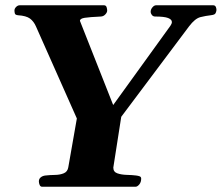

<svg xmlns="http://www.w3.org/2000/svg" viewBox="-20 -713 846 733"><path d="M128.4 -20.5Q128.4 -30.3 135.7 -36.1Q143.1 -42 153.8 -43Q170.4 -44.9 189.5 -45.2Q208.5 -45.4 223.1 -51.3Q237.8 -57.1 240.7 -74.2L273.4 -260.7L117.2 -612.3Q108.9 -631.3 94.5 -642.1Q80.1 -652.8 48.8 -654.8Q38.6 -655.8 36.9 -661.1Q35.2 -666.5 35.2 -672.9Q35.2 -680.2 41.5 -686.5Q47.9 -692.9 55.7 -692.9H376.5Q384.8 -692.9 387 -685.5Q389.2 -678.2 389.2 -672.9Q389.2 -665.5 382.1 -658Q375 -650.4 365.2 -649.9Q321.3 -647.9 303.2 -645Q285.2 -642.1 285.2 -633.3L412.1 -312L630.4 -614.3Q636.2 -622.6 636.2 -628.9Q636.2 -638.7 621.6 -644.3Q606.9 -649.9 572.3 -649.9Q564.5 -649.9 559.8 -655.8Q555.2 -661.6 555.2 -668.5Q555.2 -676.8 561.8 -684.8Q568.4 -692.9 576.2 -692.9H793.5Q801.8 -692.9 804.4 -685.5Q807.1 -678.2 806.2 -672.9Q804.2 -662.1 799.6 -658.9Q794.9 -655.8 784.7 -654.8Q766.1 -652.8 745.4 -647.7Q724.6 -642.6 701.7 -612.3L442.9 -267.1L412.6 -73.2Q412.6 -56.6 428 -51.3Q443.4 -45.9 463.9 -45.4Q484.4 -44.9 499.5 -43Q507.8 -42 513.4 -39.8Q519 -37.6 519 -30.8Q519 -17.6 511.7 -8.8Q504.4 0 497.1 0H141.1Q134.3 0 131.3 -7.1Q128.4 -14.2 128.4 -20.5Z"/></svg>

Font: Gelasio
Style: Italic
Weight: 400
Italic angle: -8.5°
Designer: Eben Sorkin
Foundry: Eben Sorkin
Version: Version 1.008